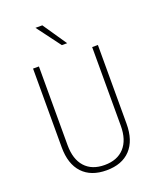

<svg xmlns="http://www.w3.org/2000/svg" viewBox="-186 -1165 1073 1291"><g transform="rotate(-20 350.0 -520.0)"><path d="M118 -800H160V-237Q160 -136 209.5 -81Q259 -26 350 -26Q441 -26 491 -81Q541 -136 541 -237V-800H582V-237Q582 -117 521.5 -52.5Q461 12 350 12Q239 12 178.5 -52.5Q118 -117 118 -237ZM392 -882H354L227 -1052H276Z"/></g></svg>

Font: Martian Mono Thin
Style: Regular
Weight: 100
Monospace: yes
Designer: Roman Shamin
Foundry: Evil Martians
Version: Version 1.000; ttfautohint (v1.8.4.7-5d5b)